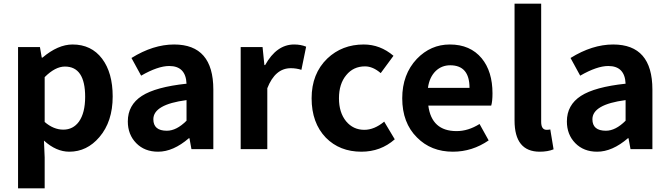

<svg xmlns="http://www.w3.org/2000/svg" viewBox="-20 -818 3669 1053"><path d="M79 -560H199L209 -502H213Q298 -574 378 -574Q481 -574 540 -496Q598 -419 598 -289Q598 -151 525 -66Q457 14 360 14Q288 14 221 -47L225 45V215H79ZM413 -151Q447 -199 447 -287Q447 -453 336 -453Q283 -453 225 -395V-149Q274 -107 327 -107Q381 -107 413 -151Z M727 -33Q681 -80 681 -152Q681 -242 758 -292Q834 -341 1003 -359Q999 -456 908 -456Q846 -456 754 -403L701 -500Q820 -574 935 -574Q1150 -574 1150 -327V0H1030L1019 -60H1016Q930 14 847 14Q773 14 727 -33ZM1003 -156V-269Q821 -245 821 -164Q821 -101 895 -101Q948 -101 1003 -156Z M1300 -560H1420L1430 -461H1434Q1497 -574 1593 -574Q1630 -574 1659 -562L1633 -435Q1605 -444 1575 -444Q1489 -444 1446 -334V0H1300Z M1767 -63Q1689 -144 1689 -279Q1689 -414 1775 -497Q1856 -574 1975 -574Q2065 -574 2138 -512L2068 -417Q2025 -454 1982 -454Q1918 -454 1879 -406Q1839 -358 1839 -279Q1839 -201 1878 -153Q1917 -106 1978 -106Q2033 -106 2087 -151L2145 -54Q2068 14 1962 14Q1843 14 1767 -63Z M2267 -64Q2186 -144 2186 -279Q2186 -410 2266 -495Q2342 -574 2447 -574Q2559 -574 2622 -498Q2681 -426 2681 -306Q2681 -262 2674 -239H2329Q2347 -99 2484 -99Q2548 -99 2610 -138L2660 -48Q2570 14 2464 14Q2344 14 2267 -64ZM2555 -336Q2555 -460 2449 -460Q2403 -460 2370 -429Q2335 -395 2327 -336Z M2802 -157V-798H2948V-150Q2948 -106 2978 -106Q2988 -106 2998 -108L3016 1Q2984 14 2940 14Q2802 14 2802 -157Z M3135 -33Q3089 -80 3089 -152Q3089 -242 3166 -292Q3242 -341 3411 -359Q3407 -456 3316 -456Q3254 -456 3162 -403L3109 -500Q3228 -574 3343 -574Q3558 -574 3558 -327V0H3438L3427 -60H3424Q3338 14 3255 14Q3181 14 3135 -33ZM3411 -156V-269Q3229 -245 3229 -164Q3229 -101 3303 -101Q3356 -101 3411 -156Z"/></svg>

Font: Noto Sans Tobesmart edit
Style: Bold
Weight: 700
Designer: Ryoko NISHIZUKA  (kana & ideographs); Paul D. Hunt (Latin, Greek & Cyrillic); Wenlong ZHANG  (bopomofo); Sandoll Communi
Foundry: Adobe Systems Incorporated
Version: Version 1.005 Oct 7, 2021